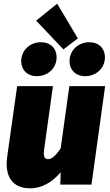

<svg xmlns="http://www.w3.org/2000/svg" viewBox="-20 -1001 594 1041"><path d="M290 -981 176 -889 324 -733 402 -793ZM180 -588C240 -588 287 -632 287 -691C287 -738 254 -772 202 -772C142 -772 95 -728 95 -669C95 -622 128 -588 180 -588ZM442 -588C502 -588 549 -632 549 -691C549 -738 516 -772 464 -772C404 -772 357 -728 357 -669C357 -622 390 -588 442 -588ZM144 20C208 20 265 -15 309 -67L307 0H476L550 -534H356L309 -197C287 -163 262 -138 242 -138C225 -138 213 -147 219 -189L267 -534H73L19 -151C5 -49 43 20 144 20Z"/></svg>

Font: Fira Sans Heavy
Style: Italic
Weight: 900
Italic angle: -8°
Designer: bBox Type GmbH & Carrois Corporate GbR & Edenspiekermann AG
Foundry: bBox Type GmbH & Carrois Corporate GbR & Edenspiekermann AG
Version: Version 4.301;PS 004.301;hotconv 1.0.88;makeotf.lib2.5.64775